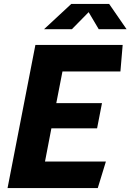

<svg xmlns="http://www.w3.org/2000/svg" viewBox="-20 -959 666 979"><path d="M18.5 0H478.5L520 -135.5H209.5L242 -304.5H475L500 -433H267L298.5 -594.5H594L605.5 -730H160.5ZM204.5 -810H346.5L432 -897L483.5 -810H625.5L536.5 -939H343.5Z"/></svg>

Font: Monaspace Krypton ExtraBold
Style: Italic
Weight: 800
Italic angle: -11°
Designer: Riley Cran & the Lettermatic Team
Foundry: Lettermatic
Version: Version 1.101 (Monaspace Krypton)